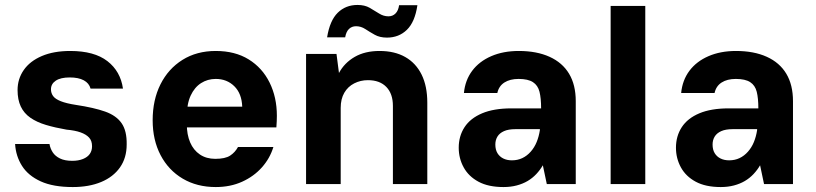

<svg xmlns="http://www.w3.org/2000/svg" viewBox="-20 -744 3297 776"><path d="M274 12Q195 12 144.5 -11Q94 -34 69 -73.5Q44 -113 41 -162H180Q183 -144 193 -128.5Q203 -113 222.5 -103.5Q242 -94 272 -94Q297 -94 315.5 -101.5Q334 -109 343 -122Q352 -135 352 -153Q352 -175 340 -188Q328 -201 305.5 -209Q283 -217 249 -220Q203 -228 166 -239Q129 -250 103 -268Q77 -286 64 -313.5Q51 -341 51 -380Q51 -425 76 -461Q101 -497 149 -517.5Q197 -538 264 -538Q361 -538 414 -497Q467 -456 477 -386H346Q340 -408 318.5 -419.5Q297 -431 262 -431Q225 -431 205.5 -418Q186 -405 186 -383Q186 -368 194.5 -356Q203 -344 225.5 -335Q248 -326 287 -320Q360 -309 405 -293Q450 -277 471.5 -246Q493 -215 492 -160Q492 -106 465 -67.5Q438 -29 389 -8.5Q340 12 274 12Z M852 12Q776 12 718.5 -22Q661 -56 629 -117Q597 -178 597 -258Q597 -340 628.5 -403Q660 -466 717.5 -502Q775 -538 852 -538Q930 -538 985 -504Q1040 -470 1069.5 -410.5Q1099 -351 1099 -276Q1099 -266 1098.5 -254Q1098 -242 1097 -229H696V-313H959Q957 -366 927 -395.5Q897 -425 852 -425Q819 -425 792.5 -408Q766 -391 750.5 -357.5Q735 -324 735 -272V-243Q735 -200 748.5 -168.5Q762 -137 788 -119.5Q814 -102 850 -102Q890 -102 910 -115Q930 -128 942 -150H1085Q1071 -104 1038.5 -67.5Q1006 -31 958.5 -9.5Q911 12 852 12Z M1217 0V-526H1340L1350 -449Q1372 -490 1413.5 -514Q1455 -538 1514 -538Q1575 -538 1618 -513.5Q1661 -489 1684 -442.5Q1707 -396 1707 -329V0H1568V-316Q1568 -365 1541.5 -392.5Q1515 -420 1467 -420Q1437 -420 1411.5 -407Q1386 -394 1371.5 -369Q1357 -344 1357 -308V0ZM1544 -592Q1515 -592 1494.5 -603.5Q1474 -615 1456.5 -626.5Q1439 -638 1419 -638Q1402 -638 1390.5 -627Q1379 -616 1375 -593H1302Q1313 -661 1345 -692.5Q1377 -724 1425 -724Q1454 -724 1474 -712.5Q1494 -701 1512 -689.5Q1530 -678 1550 -678Q1567 -678 1578.5 -689.5Q1590 -701 1593 -723H1667Q1657 -655 1624.5 -623.5Q1592 -592 1544 -592Z M2015 12Q1954 12 1914 -9.5Q1874 -31 1854 -67.5Q1834 -104 1834 -147Q1834 -194 1857.5 -230Q1881 -266 1928.5 -286Q1976 -306 2047 -306H2167Q2167 -347 2160.5 -373Q2154 -399 2134 -412Q2114 -425 2076 -425Q2041 -425 2018.5 -410.5Q1996 -396 1990 -368H1855Q1860 -420 1888.5 -458Q1917 -496 1965.5 -517Q2014 -538 2077 -538Q2149 -538 2201 -514.5Q2253 -491 2280 -446Q2307 -401 2307 -335V0H2190L2174 -76Q2163 -57 2147.5 -40.5Q2132 -24 2112.5 -12.5Q2093 -1 2068.5 5.5Q2044 12 2015 12ZM2049 -96Q2072 -96 2091 -105Q2110 -114 2125 -131Q2140 -148 2149 -170Q2158 -192 2162 -218V-222H2063Q2035 -222 2017 -214Q1999 -206 1990.5 -192Q1982 -178 1982 -160Q1982 -139 1990.5 -125Q1999 -111 2014 -103.5Q2029 -96 2049 -96Z M2448 0V-720H2588V0Z M2893 12Q2832 12 2792 -9.5Q2752 -31 2732 -67.5Q2712 -104 2712 -147Q2712 -194 2735.5 -230Q2759 -266 2806.5 -286Q2854 -306 2925 -306H3045Q3045 -347 3038.5 -373Q3032 -399 3012 -412Q2992 -425 2954 -425Q2919 -425 2896.5 -410.5Q2874 -396 2868 -368H2733Q2738 -420 2766.5 -458Q2795 -496 2843.5 -517Q2892 -538 2955 -538Q3027 -538 3079 -514.5Q3131 -491 3158 -446Q3185 -401 3185 -335V0H3068L3052 -76Q3041 -57 3025.5 -40.5Q3010 -24 2990.5 -12.5Q2971 -1 2946.5 5.5Q2922 12 2893 12ZM2927 -96Q2950 -96 2969 -105Q2988 -114 3003 -131Q3018 -148 3027 -170Q3036 -192 3040 -218V-222H2941Q2913 -222 2895 -214Q2877 -206 2868.5 -192Q2860 -178 2860 -160Q2860 -139 2868.5 -125Q2877 -111 2892 -103.5Q2907 -96 2927 -96Z"/></svg>

Font: DM Sans 9pt ExtraBold
Style: Regular
Weight: 800
Version: Version 4.004;gftools[0.9.30]